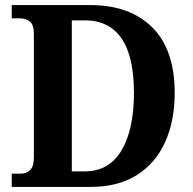

<svg xmlns="http://www.w3.org/2000/svg" viewBox="-20 -734 757 754"><path d="M26 0V-52H61Q84 -52 98.5 -66.5Q113 -81 113 -114V-602Q113 -637 97 -649.5Q81 -662 56 -662H26V-714H335Q490 -714 578 -626.5Q666 -539 666 -369Q666 -259 628.5 -176Q591 -93 517.5 -46.5Q444 0 335 0ZM313 -61Q408 -61 457 -143Q506 -225 506 -369Q506 -513 457 -583.5Q408 -654 314 -654H262V-61Z"/></svg>

Font: Noto Serif Sinhala SemiCondensed
Style: Bold
Weight: 700
Width: 4
Designer: Jelle Bosma - Monotype Design Team
Foundry: Monotype Imaging Inc.
Version: Version 2.007; ttfautohint (v1.8.4.7-5d5b)